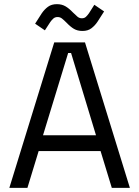

<svg xmlns="http://www.w3.org/2000/svg" viewBox="-20 -904 670 924"><path d="M25 0 241 -700H389L605 0H518L464 -177H166L112 0ZM187 -253H442L322 -649H308ZM196 -758 149 -790 181 -840Q194 -859 211 -871.5Q228 -884 254 -884Q277 -884 294.5 -874Q312 -864 331 -844Q344 -831 353 -823.5Q362 -816 374 -816Q386 -816 393.5 -823Q401 -830 408 -840L434 -881L481 -849L449 -799Q437 -781 420 -768Q403 -755 377 -755Q353 -755 336 -765Q319 -775 300 -795Q287 -808 278 -815Q269 -822 257 -822Q245 -822 237 -815Q229 -808 222 -798Z"/></svg>

Font: Space Grotesk Light
Style: Regular
Weight: 400
Version: Version 2.000